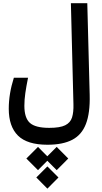

<svg xmlns="http://www.w3.org/2000/svg" viewBox="-20 -713 626 1177"><path d="M271 174.3Q147 174.3 90.3 118.4Q33.7 62.5 33.7 -46.4Q33.7 -138.2 64.9 -236.3H151.9Q141.1 -183.1 135.3 -142.6Q129.4 -102.1 129.4 -64.5Q129.4 9.8 163.1 40.3Q196.8 70.8 281.7 70.8Q347.7 70.8 379.6 54.9Q411.6 39.1 421.6 7.1Q431.6 -24.9 430.2 -73.7L414.6 -693.4H515.1L529.8 -130.9Q532.7 -20.5 506.8 46.6Q481 113.8 422.9 144Q364.7 174.3 271 174.3ZM327.6 187.5 398.4 258.8 327.6 330.1 270 272.5 212.9 330.1 141.6 258.8 212.9 187.5 270 245.1ZM270.5 307.1 338.4 375 270.5 443.4 202.6 375Z"/></svg>

Font: Cascadia Mono PL
Style: Regular
Weight: 400
Monospace: yes
Designer: Aaron Bell
Foundry: Saja Typeworks
Version: Version 2404.023; ttfautohint (v1.8.4)